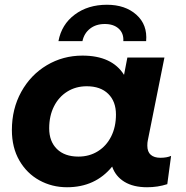

<svg xmlns="http://www.w3.org/2000/svg" viewBox="-20 -780 782 808"><path d="M700 -124 684 -5Q644 8 599 8Q541 8 503.5 -15Q466 -38 452 -79Q381 8 262 8Q199 8 146 -21Q93 -50 61.5 -104.5Q30 -159 30 -233Q30 -322 69.5 -393.5Q109 -465 177 -505.5Q245 -546 327 -546Q451 -546 502 -465L516 -538H672L602 -189Q600 -181 600 -167Q600 -141 614.5 -128.5Q629 -116 655 -116Q682 -116 700 -124ZM468 -298Q468 -353 435.5 -385Q403 -417 345 -417Q299 -417 263 -394.5Q227 -372 207 -332Q187 -292 187 -240Q187 -185 219.5 -153Q252 -121 310 -121Q356 -121 392 -143.5Q428 -166 448 -206Q468 -246 468 -298ZM430 -760Q507 -760 554 -718Q601 -676 595 -607H499Q501 -640 479.5 -659.5Q458 -679 421 -679Q384 -679 359 -659.5Q334 -640 327 -607H226Q239 -677 294.5 -718.5Q350 -760 430 -760Z"/></svg>

Font: Montserrat Alternates
Style: Bold Italic
Weight: 700
Italic angle: -11.3°
Designer: Julieta Ulanovsky
Foundry: Julieta Ulanovsky
Version: Version 7.200